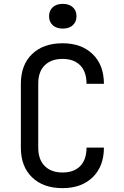

<svg xmlns="http://www.w3.org/2000/svg" viewBox="-20 -964 640 994"><path d="M304 10Q204 10 146 -46Q88 -102 88 -200V-530Q88 -628 146 -684Q204 -740 304 -740Q402 -740 460 -683.5Q518 -627 518 -530H428Q428 -592 395.5 -625.5Q363 -659 304 -659Q245 -659 211.5 -626Q178 -593 178 -531V-200Q178 -138 211.5 -104.5Q245 -71 304 -71Q363 -71 395.5 -104.5Q428 -138 428 -200H518Q518 -103 460 -46.5Q402 10 304 10ZM305 -816Q272 -816 253 -833.5Q234 -851 234 -880Q234 -909 253 -926.5Q272 -944 305 -944Q338 -944 357 -926.5Q376 -909 376 -880Q376 -851 357 -833.5Q338 -816 305 -816Z"/></svg>

Font: JetBrainsMono NF
Style: Regular
Weight: 400
Designer: Philipp Nurullin, Konstantin Bulenkov
Foundry: JetBrains
Version: Version 2.251; ttfautohint (v1.8.3);Nerd Fonts 2.2.2